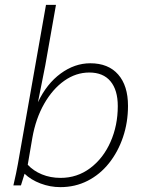

<svg xmlns="http://www.w3.org/2000/svg" viewBox="-20 -762 599 789"><path d="M228 7Q186 7 146.5 -8Q107 -23 81 -48L66 0H35Q42 -31 46 -49.5Q50 -68 53.5 -88Q57 -108 63 -142L169 -742H210L166 -493L136 -342Q172 -418 229.5 -460Q287 -502 351 -502Q425 -502 465.5 -456Q506 -410 506 -327Q506 -259 485.5 -198.5Q465 -138 428 -91.5Q391 -45 340 -19Q289 7 228 7ZM229 -31Q297 -31 350.5 -71Q404 -111 434 -178.5Q464 -246 464 -326Q464 -392 434 -428Q404 -464 347 -464Q292 -464 244 -430Q196 -396 161.5 -335.5Q127 -275 113 -196L94 -85Q117 -60 152 -45.5Q187 -31 229 -31Z"/></svg>

Font: Livvic ExtraLight
Style: Italic
Weight: 275
Italic angle: -10°
Designer: Jacques Le Bailly, Baron von Fonthausen
Version: Version 1.001; ttfautohint (v1.8.2)